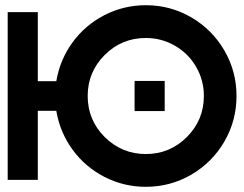

<svg xmlns="http://www.w3.org/2000/svg" viewBox="-20 -697 946 744"><path d="M544.9 -676.8Q640.6 -676.8 721.4 -629.6Q802.2 -582.5 849.4 -501.5Q896.5 -420.4 896.5 -325.2Q896.5 -229.5 849.4 -148.4Q802.2 -67.4 721.4 -20.3Q640.6 26.9 544.9 26.9Q459.5 26.9 384.5 -11.7Q309.6 -50.3 260.7 -117.7Q211.9 -185.1 198.2 -267.6H126.5V0H9.8V-649.9H126.5V-382.3H198.2Q211.9 -464.8 260.7 -532.2Q309.6 -599.6 384.5 -638.2Q459.5 -676.8 544.9 -676.8ZM770 -325.2Q770 -386.2 740 -438Q710 -489.7 658 -519.8Q606 -549.8 544.9 -549.8Q451.7 -549.8 385.7 -483.9Q319.8 -418 319.8 -325.2Q319.8 -231.9 385.7 -166Q452.6 -100.1 544.9 -100.1Q638.2 -100.1 704.1 -166Q770 -231.9 770 -325.2ZM618.2 -266.6V-383.3H501.5V-266.6Z"/></svg>

Font: Sangha Kali
Style: Regular
Weight: 400
Designer: Seslavinskaya Anna
Foundry: Popkern
Version: Version 2.000;PS 002.000;hotconv 1.0.88;makeotf.lib2.5.64775